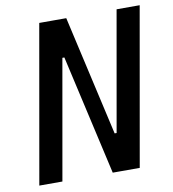

<svg xmlns="http://www.w3.org/2000/svg" viewBox="-79 -762 748 831"><g transform="rotate(-10 295.0 -346.5)"><path d="M349.6 0 230 -527.3H185.1L215.3 -693.4H267.6L387.2 -166H411.6L381.3 0ZM26.9 0 148.9 -693.4H250.5L128.4 0ZM366.7 0 488.8 -693.4H590.3L468.3 0Z"/></g></svg>

Font: Cascadia Mono NF
Style: Italic
Weight: 400
Italic angle: -10°
Monospace: yes
Designer: Aaron Bell
Foundry: Saja Typeworks
Version: Version 2404.023